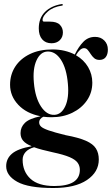

<svg xmlns="http://www.w3.org/2000/svg" viewBox="-20 -697 561 963"><path d="M309.5 -19Q374.5 -7 410.8 9Q447 25 461.2 47.8Q475.5 70.5 475.5 103Q475.5 166 416 206Q356.5 246 247.5 246Q122.5 246 66.8 215Q11 184 11 136.5Q11 98.5 40.5 73.5Q70 48.5 139 36.5Q108.5 24 95.8 8.5Q83 -7 83 -29.5Q83 -59.5 105.2 -81Q127.5 -102.5 183.5 -114Q113 -127.5 71.8 -171.2Q30.5 -215 30.5 -272Q30.5 -322.5 56.2 -362.5Q82 -402.5 129.8 -425.8Q177.5 -449 243.5 -449Q276 -449 304 -442.2Q332 -435.5 355 -423.5Q374 -462.5 398 -487.2Q422 -512 457 -512Q485 -512 503 -494Q521 -476 521 -448.5Q521 -424 510.2 -410.2Q499.5 -396.5 479 -396.5Q462.5 -396.5 452.2 -405.5Q442 -414.5 434.8 -426Q427.5 -437.5 420 -446.5Q412.5 -455.5 401.5 -455.5Q381.5 -455.5 361 -420Q400.5 -397 421.8 -360.8Q443 -324.5 443 -282.5Q443 -232.5 416 -193.2Q389 -154 342.8 -131.5Q296.5 -109 238.5 -109Q217.5 -109 197.5 -111.5Q188.5 -107.5 182.5 -100Q176.5 -92.5 176.5 -83Q176.5 -71 186 -62Q195.5 -53 224 -43Q252.5 -33 309.5 -19ZM217.5 -438.5Q183 -437 163.2 -394.5Q143.5 -352 150 -282Q156.5 -207 185.5 -163Q214.5 -119 253 -121Q288 -122.5 307.5 -164.5Q327 -206.5 320.5 -277Q314 -353.5 285.8 -397Q257.5 -440.5 217.5 -438.5ZM93.5 104Q93.5 163.5 133 199.8Q172.5 236 252.5 236Q380.5 236 380.5 155Q380.5 134.5 369.2 119Q358 103.5 328.8 91Q299.5 78.5 245.5 67Q216 60.5 192.2 54.2Q168.5 48 151 41.5Q122.5 49.5 108 66Q93.5 82.5 93.5 104ZM230 -588.5Q265 -588.5 280.2 -572.8Q295.5 -557 295.5 -534.5Q295.5 -510.5 279.8 -495.2Q264 -480 238.5 -480Q208.5 -480 191.5 -499.8Q174.5 -519.5 174.5 -554.5Q174.5 -606 205.5 -637Q236.5 -668 289 -676.5Q294 -677.5 295 -673.5Q296 -669.5 291.5 -669Q246.5 -662.5 220 -639.2Q193.5 -616 193.5 -597Q193.5 -588.5 201.5 -588.5Z"/></svg>

Font: Fraunces 144pt S000 SemiBold
Style: Regular
Weight: 600
Version: Version 1.000; ttfautohint (v1.8.3)